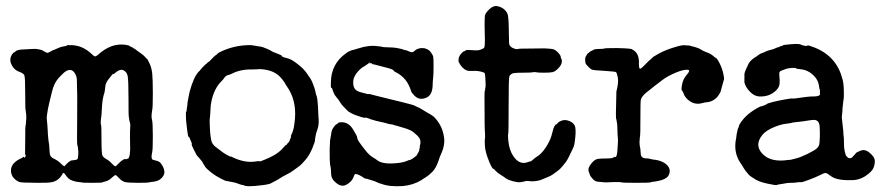

<svg xmlns="http://www.w3.org/2000/svg" viewBox="-20 -593 2972 647"><path d="M311 -409Q355 -449 403 -442Q416 -440 416 -438.5Q416 -437 421 -435.5Q426 -434 426.5 -433Q427 -432 431 -430Q435 -428 440.5 -423.5Q446 -419 455 -413Q464 -407 469.5 -400.5Q475 -394 476 -394Q477 -394 484 -379Q491 -364 493 -345Q495 -326 495 -278Q495 -230 493 -223Q489 -200 492 -190.5Q495 -181 495 -135.5Q495 -90 493 -81Q487 -56 497 -54Q512 -51 517.5 -47Q523 -43 528.5 -32.5Q534 -22 534 -12.5Q534 -3 524.5 7Q515 17 499 19Q483 21 480 22Q477 23 444.5 23Q412 23 401.5 20.5Q391 18 381 7Q371 -4 368.5 -3Q366 -2 360 3Q348 15 336.5 18Q325 21 324 22Q323 23 289.5 23Q256 23 255.5 22Q255 21 245.5 20.5Q236 20 223.5 15.5Q211 11 203.5 0Q196 -11 194 -10.5Q192 -10 189 -4Q176 17 154 21Q150 21 147.5 22Q145 23 106 23Q52 23 44 20Q16 6 17 -20Q18 -44 50 -59Q52 -59 60 -65Q60 -65 60.5 -63.5Q61 -62 62.5 -62Q64 -62 65 -64Q68 -69 66 -70.5Q64 -72 64.5 -77Q65 -82 65 -126Q65 -170 66 -170Q67 -170 67 -174Q67 -178 68 -186Q69 -194 68.5 -203Q68 -212 67.5 -212Q67 -212 67 -217Q67 -222 66 -222.5Q65 -223 65 -274Q65 -333 62 -339.5Q59 -346 45 -351Q31 -356 23 -368Q6 -393 24 -414Q27 -417 27.5 -416.5Q28 -416 32 -419.5Q36 -423 37.5 -423Q39 -423 42.5 -424.5Q46 -426 60.5 -426.5Q75 -427 87.5 -428Q100 -429 109.5 -427Q119 -425 120.5 -424.5Q122 -424 129.5 -419.5Q137 -415 140 -415Q143 -415 150.5 -419.5Q158 -424 160.5 -424.5Q163 -425 173.5 -430Q184 -435 193.5 -436.5Q203 -438 204 -438.5Q205 -439 205 -440Q205 -441 210 -441Q215 -441 218 -441Q258 -441 290 -410Q297 -403 300.5 -403Q304 -403 311 -409ZM364 -344 362 -343Q362 -344 361 -344Q360 -344 356.5 -339.5Q353 -335 349 -330Q336 -315 335 -302.5Q334 -290 332 -281Q325 -261 323.5 -231Q322 -201 321 -197.5Q320 -194 319.5 -184Q319 -174 320.5 -172.5Q322 -171 322 -122.5Q322 -74 325.5 -68Q329 -62 339 -56.5Q349 -51 358 -41Q367 -31 370 -33Q373 -35 379.5 -42Q386 -49 393 -53.5Q400 -58 400.5 -57Q401 -56 404 -56.5Q407 -57 410 -58Q413 -59 414 -61Q415 -63 415.5 -65.5Q416 -68 416.5 -68.5Q417 -69 417.5 -74Q418 -79 418.5 -87Q419 -95 418.5 -99Q418 -103 418 -131Q418 -159 419 -166.5Q420 -174 417.5 -181.5Q415 -189 415 -193.5Q415 -198 414 -198.5Q413 -199 413 -262Q413 -325 410 -338Q407 -351 395.5 -356.5Q384 -362 364 -344ZM239 -324Q239 -336 231 -348Q219 -365 199 -351Q196 -349 186 -339Q176 -329 172 -323Q161 -308 155.5 -285Q150 -262 149 -259Q148 -256 145.5 -244Q143 -232 141.5 -225.5Q140 -219 139.5 -213.5Q139 -208 138 -202.5Q137 -197 138 -188Q139 -179 139.5 -173Q140 -167 140.5 -158Q141 -149 141.5 -139Q142 -129 143 -123Q144 -117 144.5 -112Q145 -107 145.5 -106Q146 -105 146.5 -92Q147 -79 148 -74Q149 -64 162 -58Q175 -52 184 -43Q193 -34 194.5 -34Q196 -34 195.5 -33Q195 -32 196 -32Q196 -32 211 -47H212Q218 -52 219.5 -52Q221 -52 222.5 -52.5Q224 -53 230.5 -53.5Q237 -54 240 -56Q243 -58 243.5 -69Q244 -80 244 -80.5Q244 -81 243 -92Q242 -103 240.5 -104.5Q239 -106 240 -192Q241 -278 239 -324Z M720 -417Q768 -441 823 -441Q830 -441 830 -440.5Q830 -440 836 -439.5Q842 -439 842 -438.5Q842 -438 854 -436.5Q866 -435 880 -428.5Q894 -422 896.5 -420Q899 -418 908 -415Q929 -407 930 -405Q926 -405 930.5 -403Q935 -401 935 -400.5Q935 -400 938 -399.5Q941 -399 945.5 -397.5Q950 -396 951 -396Q962 -393 978.5 -380.5Q995 -368 1000.5 -362Q1006 -356 1009.5 -352Q1013 -348 1015 -344.5Q1017 -341 1019 -338Q1028 -328 1035 -309.5Q1042 -291 1043 -284Q1044 -277 1047 -269Q1050 -261 1051.5 -234Q1053 -207 1053 -201Q1056 -175 1050 -158Q1044 -141 1043.5 -135Q1043 -129 1042 -126Q1041 -123 1041.5 -120Q1042 -117 1032.5 -93.5Q1023 -70 1009 -54Q995 -38 991.5 -35.5Q988 -33 983.5 -29.5Q979 -26 970.5 -20Q962 -14 958 -11.5Q954 -9 943 -3.5Q932 2 923 8Q914 14 905.5 18Q897 22 896 23Q890 28 864 31Q809 38 801 31Q800 31 795 30Q790 29 781 25.5Q772 22 767.5 21.5Q763 21 754.5 19Q746 17 743 17Q740 17 726.5 10Q713 3 708.5 0Q704 -3 697.5 -7.5Q691 -12 682 -20Q673 -28 672.5 -29.5Q672 -31 667.5 -37.5Q663 -44 662.5 -46Q662 -48 657.5 -53Q653 -58 650 -62Q647 -66 645.5 -66.5Q644 -67 634.5 -86Q625 -105 626 -106Q627 -107 626.5 -109Q626 -111 625 -113.5Q624 -116 623 -118.5Q622 -121 621.5 -121.5Q621 -122 620 -126Q619 -130 616 -131.5Q613 -133 611 -152.5Q609 -172 608 -178.5Q607 -185 606.5 -201Q606 -217 607.5 -217Q609 -217 609 -221.5Q609 -226 609.5 -227.5Q610 -229 610.5 -233Q611 -237 611.5 -239.5Q612 -242 612 -248Q612 -250 615 -264Q618 -278 619 -284Q633 -335 650 -352Q652 -353 656 -358.5Q660 -364 661 -364.5Q662 -365 667.5 -371Q673 -377 674 -377Q675 -377 677.5 -380Q680 -383 683.5 -385Q687 -387 687 -387.5Q687 -388 692 -393Q697 -398 698 -399Q699 -400 699 -400Q699 -401 702 -403Q705 -405 705 -405.5Q705 -406 709 -408.5Q713 -411 713 -412Q713 -413 720 -417ZM974 -194Q979 -257 946 -303Q940 -312 940 -313Q940 -314 930 -327Q906 -358 857 -360Q847 -360 847 -359.5Q847 -359 832 -359Q791 -360 762 -345Q754 -341 752 -341Q740 -339 734 -328Q733 -326 723 -316Q696 -286 690 -236Q690 -231 689.5 -227Q689 -223 688.5 -211Q688 -199 687 -194.5Q686 -190 687 -167.5Q688 -145 689 -138.5Q690 -132 691 -125Q692 -118 694 -113.5Q696 -109 697.5 -107Q699 -105 699.5 -105.5Q700 -106 700 -104.5Q700 -103 706 -98.5Q712 -94 723 -85.5Q734 -77 742 -72.5Q750 -68 754.5 -66Q759 -64 759 -66L760 -65Q799 -45 834 -48Q839 -49 845.5 -49.5Q852 -50 853 -50H855Q855 -49 857 -49Q891 -62 907 -72Q923 -82 932.5 -93Q942 -104 942 -103.5Q942 -103 944 -104Q947 -106 948.5 -109Q950 -112 950.5 -111.5Q951 -111 954 -115.5Q957 -120 956.5 -120.5Q956 -121 958.5 -126Q961 -131 961 -133Q961 -134 960 -133.5Q959 -133 965 -146Q971 -159 974 -194Z M1095 -316Q1096 -377 1144 -412Q1153 -419 1155.5 -419.5Q1158 -420 1161.5 -422Q1165 -424 1166.5 -424Q1168 -424 1171 -425Q1174 -426 1174.5 -426Q1175 -426 1188 -430Q1224 -442 1255 -437Q1258 -437 1262 -436.5Q1266 -436 1267.5 -435Q1269 -434 1289 -433.5Q1309 -433 1316 -431.5Q1323 -430 1323.5 -430Q1324 -430 1328 -429Q1332 -428 1333 -428Q1334 -428 1339 -426Q1344 -424 1346.5 -424Q1349 -424 1356.5 -420.5Q1364 -417 1368 -417Q1372 -417 1377 -421.5Q1382 -426 1382.5 -426Q1383 -426 1388.5 -428.5Q1394 -431 1402 -431Q1410 -431 1410.5 -430.5Q1411 -430 1418.5 -427.5Q1426 -425 1432.5 -416Q1439 -407 1440 -401Q1441 -395 1441 -368.5Q1441 -342 1439.5 -330Q1438 -318 1438 -306Q1437 -274 1419 -265Q1391 -251 1372 -276Q1370 -279 1369 -279Q1368 -279 1365 -287Q1352 -330 1315 -349Q1307 -353 1307 -354Q1307 -359 1282.5 -365Q1258 -371 1250 -373.5Q1242 -376 1238 -376L1236 -377Q1241 -379 1233 -377Q1229 -377 1229 -377Q1229 -377 1231.5 -378Q1234 -379 1234 -379.5Q1234 -380 1233 -380.5Q1232 -381 1227.5 -380Q1223 -379 1223 -379.5Q1223 -380 1226 -381L1227 -383Q1221 -381 1222 -379Q1221 -379 1215 -374.5Q1209 -370 1203 -367Q1197 -364 1188 -354Q1172 -337 1170.5 -321Q1169 -305 1174.5 -295.5Q1180 -286 1196 -282Q1212 -278 1215 -277Q1222 -275 1222.5 -276Q1223 -277 1224 -276.5Q1225 -276 1251 -269.5Q1277 -263 1285.5 -261Q1294 -259 1334.5 -249Q1375 -239 1377.5 -237Q1380 -235 1386.5 -232.5Q1393 -230 1401 -225Q1409 -220 1416.5 -215.5Q1424 -211 1426 -210Q1428 -209 1428 -209L1439 -202Q1440 -202 1449 -192Q1471 -166 1476 -132Q1481 -105 1465 -71Q1462 -65 1459 -55Q1450 -27 1437 -14Q1424 -1 1414.5 4.5Q1405 10 1400 14Q1372 31 1337 34Q1291 37 1264 26Q1260 25 1258 24.5Q1256 24 1249 20.5Q1242 17 1234 15Q1226 13 1221 11Q1216 9 1212.5 9Q1209 9 1198 1Q1179 -10 1175 -5Q1174 -3 1172 2Q1166 20 1146 30Q1128 39 1108 19Q1097 9 1096 -4.5Q1095 -18 1095 -22Q1094 -32 1093 -35Q1092 -38 1092 -43Q1091 -53 1091 -70Q1091 -87 1091 -93Q1091 -99 1091.5 -103.5Q1092 -108 1092 -111Q1092 -117 1092 -118L1097 -148Q1098 -151 1098 -152Q1098 -153 1100 -157Q1102 -161 1102 -161Q1102 -161 1105 -165Q1108 -169 1109 -170.5Q1110 -172 1114.5 -174.5Q1119 -177 1120 -179Q1121 -181 1130 -181Q1154 -182 1169 -158Q1184 -134 1184 -128.5Q1184 -123 1191 -113.5Q1198 -104 1200 -101Q1202 -98 1205 -94.5Q1208 -91 1211 -87Q1223 -71 1235.5 -63.5Q1248 -56 1254 -51Q1276 -37 1331 -45Q1346 -48 1352 -51Q1358 -54 1361 -54Q1364 -54 1374.5 -61.5Q1385 -69 1385 -71L1387 -75Q1387 -75 1388.5 -77Q1390 -79 1390 -80Q1390 -81 1392 -84Q1394 -87 1393 -87.5Q1392 -88 1393 -90Q1394 -92 1394.5 -95Q1395 -98 1394.5 -98.5Q1394 -99 1396 -106Q1400 -123 1386.5 -136Q1373 -149 1363 -154Q1353 -159 1331 -165Q1309 -171 1305 -172.5Q1301 -174 1297.5 -174Q1294 -174 1284 -177Q1274 -180 1259.5 -183Q1245 -186 1238 -188.5Q1231 -191 1229.5 -191Q1228 -191 1228 -191.5Q1228 -192 1225 -193Q1209 -199 1211 -196Q1212 -195 1199 -198Q1173 -206 1162 -212.5Q1151 -219 1152 -219Q1132 -238 1127 -247Q1122 -256 1114.5 -264.5Q1107 -273 1105 -279Q1103 -285 1102 -286.5Q1101 -288 1100 -292.5Q1099 -297 1096.5 -297Q1094 -297 1095 -316Z M1657 -572Q1680 -567 1690 -547Q1694 -537 1694.5 -495.5Q1695 -454 1695.5 -447.5Q1696 -441 1700 -437Q1704 -433 1707.5 -431.5Q1711 -430 1714 -429Q1718 -426 1732 -429L1816 -430Q1841 -429 1847.5 -426Q1854 -423 1861.5 -415Q1869 -407 1869.5 -401.5Q1870 -396 1872 -394Q1874 -392 1873 -383Q1872 -374 1861.5 -363Q1851 -352 1842.5 -350Q1834 -348 1813 -348Q1792 -348 1786.5 -349.5Q1781 -351 1776 -349.5Q1771 -348 1740.5 -348Q1710 -348 1704.5 -344.5Q1699 -341 1696.5 -336Q1694 -331 1694 -239Q1694 -147 1692.5 -141.5Q1691 -136 1693 -118Q1696 -88 1709 -68Q1728 -39 1753 -45Q1764 -48 1764 -48.5Q1764 -49 1766.5 -49Q1769 -49 1770.5 -50.5Q1772 -52 1774 -53.5Q1776 -55 1778 -56.5Q1780 -58 1780 -58.5Q1780 -59 1786 -63Q1804 -73 1819 -96Q1834 -119 1839 -138Q1844 -157 1845 -160Q1846 -163 1848 -167Q1853 -175 1854 -174Q1855 -173 1856 -175Q1861 -179 1861 -180Q1861 -181 1867 -184Q1880 -191 1893 -187Q1917 -180 1919 -161Q1921 -146 1917 -117V-116Q1917 -115 1915.5 -107Q1914 -99 1909 -89.5Q1904 -80 1902.5 -76Q1901 -72 1898.5 -67.5Q1896 -63 1892.5 -56Q1889 -49 1878 -36Q1867 -23 1863.5 -20.5Q1860 -18 1857 -15.5Q1854 -13 1851 -11Q1848 -9 1842.5 -5Q1837 -1 1828.5 2.5Q1820 6 1813 9Q1788 21 1759 17Q1755 16 1748.5 18Q1742 20 1733 21Q1724 22 1707.5 17.5Q1691 13 1684 7.5Q1677 2 1667 -4Q1657 -10 1650.5 -17Q1644 -24 1643 -24Q1639 -23 1629 -47Q1615 -80 1614 -102Q1613 -124 1614 -125Q1615 -126 1614.5 -141Q1614 -156 1613.5 -159Q1613 -162 1613 -179.5Q1613 -197 1613 -200Q1612 -286 1613.5 -287Q1615 -288 1615 -293Q1615 -298 1616 -298.5Q1617 -299 1616 -321Q1615 -343 1613.5 -346Q1612 -349 1603 -351Q1589 -355 1575 -354Q1561 -353 1553.5 -355.5Q1546 -358 1539 -365Q1532 -372 1529.5 -377.5Q1527 -383 1526 -383L1525 -389Q1525 -402 1533 -411Q1541 -420 1543 -420Q1545 -420 1548.5 -422.5Q1552 -425 1553 -424.5Q1554 -424 1557 -424.5Q1560 -425 1569 -424Q1592 -422 1599 -425.5Q1606 -429 1609 -430Q1612 -431 1613 -437Q1614 -443 1614 -460.5Q1614 -478 1613.5 -479.5Q1613 -481 1613 -506.5Q1613 -532 1614 -540Q1615 -548 1628.5 -561.5Q1642 -575 1657 -572Z M2358 -418Q2373 -413 2381.5 -406Q2390 -399 2390 -399Q2395 -399 2404 -381.5Q2413 -364 2417 -346.5Q2421 -329 2419.5 -325Q2418 -321 2417 -316Q2416 -311 2413.5 -303.5Q2411 -296 2409.5 -288.5Q2408 -281 2400 -270Q2384 -249 2357 -248Q2355 -248 2348 -246Q2319 -237 2296 -259Q2290 -265 2287.5 -269.5Q2285 -274 2285 -274Q2285 -274 2283 -279.5Q2281 -285 2278 -288Q2275 -291 2278.5 -308.5Q2282 -326 2291.5 -337.5Q2301 -349 2302 -352Q2304 -358 2295 -358Q2281 -358 2259 -349Q2230 -337 2213 -324Q2196 -311 2185.5 -303Q2175 -295 2168.5 -289.5Q2162 -284 2158.5 -281.5Q2155 -279 2152.5 -276.5Q2150 -274 2145.5 -268.5Q2141 -263 2139.5 -257Q2138 -251 2138 -194Q2138 -137 2137 -134Q2136 -131 2136 -129Q2136 -127 2135.5 -121.5Q2135 -116 2135 -114Q2135 -112 2135.5 -105.5Q2136 -99 2137 -96Q2138 -93 2138.5 -83.5Q2139 -74 2140 -70Q2143 -60 2155 -59.5Q2167 -59 2169 -58Q2171 -57 2177 -56Q2211 -53 2227 -37.5Q2243 -22 2233 -2Q2224 15 2177 20Q2173 21 2169.5 22Q2166 23 2121.5 23Q2077 23 2074 21.5Q2071 20 2048.5 20.5Q2026 21 2025.5 21.5Q2025 22 2012.5 21Q2000 20 1992.5 19Q1985 18 1977 9.5Q1969 1 1967 -6Q1965 -13 1964 -14Q1963 -15 1963 -22.5Q1963 -30 1973.5 -43Q1984 -56 1994.5 -57.5Q2005 -59 2024 -59Q2043 -59 2047.5 -62.5Q2052 -66 2053.5 -64Q2055 -62 2057.5 -68Q2060 -74 2060.5 -86Q2061 -98 2062 -109Q2063 -120 2062 -128.5Q2061 -137 2060.5 -157.5Q2060 -178 2059 -179L2057 -191Q2054 -189 2057 -279V-284Q2065 -315 2062 -331.5Q2059 -348 2055.5 -350Q2052 -352 2026.5 -353.5Q2001 -355 1999 -355.5Q1997 -356 1985.5 -356.5Q1974 -357 1968.5 -362.5Q1963 -368 1962.5 -368Q1962 -368 1959 -372Q1956 -376 1954.5 -377Q1953 -378 1952 -387.5Q1951 -397 1954 -402.5Q1957 -408 1958.5 -410.5Q1960 -413 1960.5 -412.5Q1961 -412 1965 -416Q1969 -420 1970 -420Q1971 -420 1974 -422L1984 -427L1996 -428Q2014 -428 2016 -429.5Q2018 -431 2058 -431Q2112 -430 2111 -426Q2111 -426 2116 -423Q2135 -410 2133 -377Q2133 -365 2135.5 -362Q2138 -359 2149 -370.5Q2160 -382 2162.5 -384Q2165 -386 2164.5 -386Q2164 -386 2166 -387.5Q2168 -389 2169.5 -390.5Q2171 -392 2176 -396Q2181 -400 2179 -400L2201 -413Q2222 -424 2245.5 -431.5Q2269 -439 2277 -440Q2285 -441 2286 -440.5Q2287 -440 2295 -440Q2303 -440 2303 -439.5Q2303 -439 2310 -437.5Q2317 -436 2320 -435Q2323 -434 2329.5 -432Q2336 -430 2343 -425.5Q2350 -421 2358 -418Z M2822 -254 2819 -227Q2819 -216 2817.5 -207Q2816 -198 2817.5 -189Q2819 -180 2819.5 -171.5Q2820 -163 2821 -157.5Q2822 -152 2822 -145.5Q2822 -139 2823 -133.5Q2824 -128 2824 -112.5Q2824 -97 2825 -92Q2826 -87 2827 -81Q2830 -68 2833 -66Q2836 -64 2836 -63.5Q2836 -63 2837.5 -61.5Q2839 -60 2843 -60Q2847 -60 2848.5 -60.5Q2850 -61 2857 -68.5Q2864 -76 2864.5 -77.5Q2865 -79 2879 -85Q2893 -91 2907 -81Q2928 -65 2928 -50Q2928 -28 2915 -15Q2888 12 2855 14Q2805 16 2784 3Q2781 1 2778.5 -0.5Q2776 -2 2771 -6Q2766 -10 2761.5 -10Q2757 -10 2744.5 -3.5Q2732 3 2707 12.5Q2682 22 2679 21Q2676 20 2667 21.5Q2658 23 2648 23Q2638 23 2634.5 23.5Q2631 24 2620 26Q2609 28 2604.5 28.5Q2600 29 2597.5 30.5Q2595 32 2567 26Q2539 20 2525.5 11.5Q2512 3 2508.5 0.5Q2505 -2 2505 -2.5Q2505 -3 2501 -7Q2491 -18 2486.5 -26Q2482 -34 2475 -44Q2453 -77 2459 -118Q2460 -125 2460.5 -126Q2461 -127 2461.5 -133.5Q2462 -140 2463.5 -146Q2465 -152 2465.5 -154.5Q2466 -157 2466 -158Q2466 -159 2468.5 -163.5Q2471 -168 2470 -168.5Q2469 -169 2476 -180Q2497 -211 2538 -232Q2543 -235 2544 -234.5Q2545 -234 2554 -237.5Q2563 -241 2565 -243Q2567 -245 2585 -249.5Q2603 -254 2625.5 -258Q2648 -262 2649.5 -261Q2651 -260 2668.5 -262.5Q2686 -265 2690 -265.5Q2694 -266 2702.5 -267Q2711 -268 2722 -268Q2740 -268 2743 -274V-281Q2743 -281 2743 -286Q2743 -291 2742 -292.5Q2741 -294 2740 -302Q2737 -330 2709 -349Q2695 -358 2679 -359.5Q2663 -361 2662 -363Q2661 -365 2647.5 -364Q2634 -363 2629.5 -361Q2625 -359 2617 -356.5Q2609 -354 2607 -350Q2605 -346 2606.5 -334.5Q2608 -323 2607 -311Q2606 -299 2596 -289Q2573 -266 2538 -268Q2522 -269 2508 -283Q2491 -300 2488 -318Q2489 -317 2488.5 -323.5Q2488 -330 2488.5 -330.5Q2489 -331 2488.5 -339Q2488 -347 2493 -357.5Q2498 -368 2500 -373Q2505 -387 2523 -399Q2527 -401 2535 -407Q2543 -413 2546 -413.5Q2549 -414 2555 -417Q2561 -420 2561.5 -420Q2562 -420 2567 -422Q2572 -424 2579 -425.5Q2586 -427 2591 -429.5Q2596 -432 2598 -432.5Q2600 -433 2600 -433.5Q2600 -434 2603 -434Q2606 -434 2607 -435.5Q2608 -437 2610 -437.5Q2612 -438 2615 -438Q2619 -440 2619 -440.5Q2619 -441 2619.5 -441Q2620 -441 2626 -442Q2668 -447 2676.5 -443.5Q2685 -440 2690 -439Q2700 -437 2701 -439.5Q2702 -442 2727 -432Q2800 -402 2819 -326Q2823 -313 2823.5 -288Q2824 -263 2823 -259.5Q2822 -256 2822 -254ZM2742 -168Q2740 -188 2724 -189Q2716 -189 2704.5 -187Q2693 -185 2688.5 -184.5Q2684 -184 2676.5 -183Q2669 -182 2659 -181Q2649 -180 2647.5 -179Q2646 -178 2629 -176Q2612 -174 2592 -166Q2561 -154 2548 -137Q2522 -104 2549 -75Q2577 -45 2636 -54H2640L2646 -55Q2646 -55 2662 -59Q2678 -63 2701.5 -74.5Q2725 -86 2732.5 -93Q2740 -100 2741 -108Q2744 -132 2742 -168Z"/></svg>

Font: Jackwrite
Style: Regular
Weight: 400
Version: Version 1.0d1e1